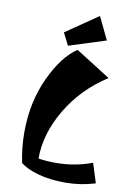

<svg xmlns="http://www.w3.org/2000/svg" viewBox="-100 -963 702 1046"><g transform="rotate(10 251.0 -439.5)"><path d="M267 -73Q372 -73 468 -109L502 -1Q421 24 337 24Q253 24 187.5 6Q122 -12 87 -41Q70 -125 70 -207Q70 -374 133 -510Q196 -646 278 -700L471 -578Q333 -490 252 -354Q171 -218 171 -80Q214 -73 267 -73ZM188 -781 366 -903 426 -778 222 -713Z"/></g></svg>

Font: Joti One
Style: Regular
Weight: 400
Designer: Eduardo Rodriguez Tunni
Foundry: Eduardo Rodriguez Tunni
Version: Version 1.001